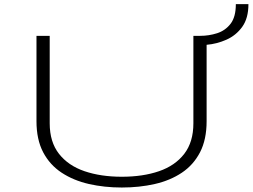

<svg xmlns="http://www.w3.org/2000/svg" viewBox="-20 -868 1184 900"><path d="M551 11Q469 11 396.8 -5.5Q324.5 -22 269 -58.5Q213.5 -95 182.2 -154.5Q151 -214 151 -300V-700H213V-290Q213 -202.5 256.5 -147Q300 -91.5 376.2 -65.5Q452.5 -39.5 551 -39.5Q650 -39.5 725.5 -65.5Q801 -91.5 843.8 -147Q886.5 -202.5 886.5 -290V-700H918.5Q959 -700 997.5 -712.2Q1036 -724.5 1060.8 -756.5Q1085.5 -788.5 1085.5 -848.5H1144.5Q1144.5 -782.5 1115.5 -742.2Q1086.5 -702 1041.5 -682Q996.5 -662 948.5 -658V-300Q948.5 -214 917.8 -154.5Q887 -95 832.5 -58.5Q778 -22 705.8 -5.5Q633.5 11 551 11Z"/></svg>

Font: Trispace Expanded ExtraLight
Style: Regular
Weight: 200
Width: 7
Designer: Tyler Finck
Foundry: Etcetera Type Company
Version: Version 1.210; ttfautohint (v1.8.3)